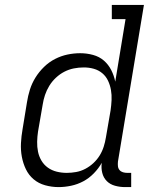

<svg xmlns="http://www.w3.org/2000/svg" viewBox="-20 -755 640 783"><path d="M219 8Q191 8 164 0.5Q137 -7 117 -24Q97 -41 85.5 -65Q74 -89 69 -116Q64 -143 65.5 -171.5Q67 -200 72 -228L90 -338Q94 -364 102 -389.5Q110 -415 124.5 -438.5Q139 -462 159.5 -482Q180 -502 204.5 -514.5Q229 -527 255 -532.5Q281 -538 307 -538Q334 -538 359.5 -531Q385 -524 403.5 -508Q422 -492 433.5 -469.5Q445 -447 450 -422L492 -677H436V-735H567L461 -96Q460 -86 461 -77Q462 -68 467.5 -61.5Q473 -55 481.5 -52.5Q490 -50 499 -50H515V8H490Q469 8 449 2.5Q429 -3 415.5 -16.5Q402 -30 397 -50Q392 -70 395 -91Q382 -68 362.5 -48Q343 -28 319.5 -15.5Q296 -3 270 2.5Q244 8 219 8ZM252 -50Q252 -50 252 -50Q252 -50 252 -50Q271 -50 290.5 -53.5Q310 -57 328 -66.5Q346 -76 361 -90Q376 -104 386.5 -121Q397 -138 403 -157Q409 -176 412 -195L431 -305Q434 -326 435 -347Q436 -368 432.5 -388Q429 -408 420.5 -426Q412 -444 397 -456.5Q382 -469 362.5 -474.5Q343 -480 322 -480Q301 -480 281 -476Q261 -472 242.5 -462.5Q224 -453 208 -438Q192 -423 181 -405Q170 -387 163.5 -367.5Q157 -348 154 -328L135 -218Q132 -198 131.5 -177Q131 -156 135 -136.5Q139 -117 149 -100Q159 -83 175 -71.5Q191 -60 211 -55Q231 -50 252 -50Z"/></svg>

Font: Iosevka Curly Slab LtEx
Style: Italic
Weight: 300
Width: 7
Italic angle: -9°
Monospace: yes
Designer: Belleve Invis
Foundry: Belleve Invis
Version: Version 11.1.0; ttfautohint (v1.8.3)